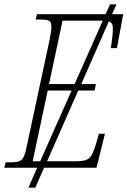

<svg xmlns="http://www.w3.org/2000/svg" viewBox="-39 -780 593 893"><path d="M-19 0H134L93 93H125L166 0H410L449 -158H421L408 -112C386 -41 375 -30 311 -30H180L325 -359H401L407 -389H339L467 -680C483 -675 486 -664 486 -642C486 -625 480 -575 476 -556H505L534 -714H482L503 -760H473L452 -714H133L127 -689H144C190 -689 200 -686 200 -652C200 -641 196 -617 190 -587L85 -98C71 -30 61 -25 2 -25H-13ZM189 -389 252 -684H428C432 -684 435 -684 439 -684L308 -389ZM113 -30 183 -359H294L148 -30Z"/></svg>

Font: Noto Serif Condensed ExtraLight
Style: Italic
Weight: 200
Width: 3
Italic angle: -12°
Designer: Monotype Design Team
Foundry: Monotype Imaging Inc.
Version: Version 2.013